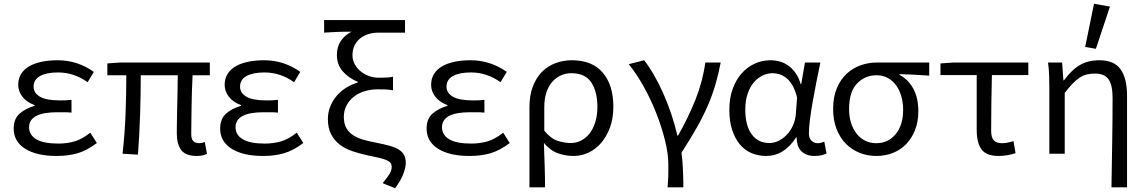

<svg xmlns="http://www.w3.org/2000/svg" viewBox="-20 -819 6090 1023"><path d="M164 -255Q118 -242 85.5 -214.5Q53 -187 53 -134Q53 -65 114 -26.5Q175 12 282 12Q344 12 393.5 -2.5Q443 -17 496 -57L461 -112Q417 -77 376.5 -65.5Q336 -54 291 -54Q212 -54 173.5 -77Q135 -100 135 -141Q135 -221 285 -221Q303 -221 321.5 -221Q340 -221 361 -219V-287Q343 -285 328.5 -284.5Q314 -284 300 -284Q226 -284 192.5 -304Q159 -324 159 -357Q159 -395 193.5 -414Q228 -433 289 -433Q374 -433 447 -381L480 -436Q438 -466 389.5 -482Q341 -498 287 -498Q241 -498 202.5 -490Q164 -482 136 -466Q108 -450 92.5 -425Q77 -400 77 -367Q77 -333 99 -304Q121 -275 164 -259Z M715 5Q723 -102 726.5 -208.5Q730 -315 730 -418H927Q927 -378 926 -332Q925 -286 924 -243Q923 -200 922.5 -164.5Q922 -129 922 -110Q922 -50 946 -19Q970 12 1028 12Q1046 12 1059 9Q1072 6 1083 1L1071 -62Q1061 -59 1055 -57.5Q1049 -56 1044 -56Q1021 -56 1010 -67Q999 -78 999 -104Q999 -122 999.5 -157.5Q1000 -193 1000.5 -237.5Q1001 -282 1002.5 -329.5Q1004 -377 1006 -418H1098V-486H621L552 -481V-418H653Q653 -319 649 -213.5Q645 -108 633 0Z M1264 -255Q1218 -242 1185.5 -214.5Q1153 -187 1153 -134Q1153 -65 1214 -26.5Q1275 12 1382 12Q1444 12 1493.5 -2.5Q1543 -17 1596 -57L1561 -112Q1517 -77 1476.5 -65.5Q1436 -54 1391 -54Q1312 -54 1273.5 -77Q1235 -100 1235 -141Q1235 -221 1385 -221Q1403 -221 1421.5 -221Q1440 -221 1461 -219V-287Q1443 -285 1428.5 -284.5Q1414 -284 1400 -284Q1326 -284 1292.5 -304Q1259 -324 1259 -357Q1259 -395 1293.5 -414Q1328 -433 1389 -433Q1474 -433 1547 -381L1580 -436Q1538 -466 1489.5 -482Q1441 -498 1387 -498Q1341 -498 1302.5 -490Q1264 -482 1236 -466Q1208 -450 1192.5 -425Q1177 -400 1177 -367Q1177 -333 1199 -304Q1221 -275 1264 -259Z M1886 -379Q1854 -370 1825 -352Q1796 -334 1774.5 -309Q1753 -284 1740 -252.5Q1727 -221 1727 -185Q1727 -137 1744 -104Q1761 -71 1789.5 -49Q1818 -27 1856 -14Q1894 -1 1936 8Q1975 16 2000.5 22Q2026 28 2041 35Q2056 42 2061.5 50Q2067 58 2067 69Q2067 89 2056 107Q2045 125 2019 157L2085 184Q2116 142 2129 107.5Q2142 73 2142 50Q2142 25 2133.5 8Q2125 -9 2106.5 -21Q2088 -33 2058.5 -41.5Q2029 -50 1988 -58Q1950 -65 1918 -74Q1886 -83 1862.5 -98Q1839 -113 1825.5 -136.5Q1812 -160 1812 -196Q1812 -231 1827 -258.5Q1842 -286 1867 -305Q1892 -324 1924.5 -333.5Q1957 -343 1991 -343Q2014 -343 2032.5 -342.5Q2051 -342 2074 -338V-410Q2051 -406 2035 -405.5Q2019 -405 1996 -405Q1971 -405 1946 -414Q1921 -423 1901.5 -439Q1882 -455 1870 -477Q1858 -499 1858 -525Q1858 -554 1869 -576.5Q1880 -599 1898.5 -614Q1917 -629 1942 -637Q1967 -645 1994 -645H2138V-712H1707V-645Q1730 -647 1748 -647.5Q1766 -648 1782.5 -649Q1799 -650 1815.5 -650Q1832 -650 1853 -650Q1816 -631 1795.5 -600Q1775 -569 1775 -527Q1775 -474 1806.5 -438.5Q1838 -403 1886 -383Z M2364 -255Q2318 -242 2285.5 -214.5Q2253 -187 2253 -134Q2253 -65 2314 -26.5Q2375 12 2482 12Q2544 12 2593.5 -2.5Q2643 -17 2696 -57L2661 -112Q2617 -77 2576.5 -65.5Q2536 -54 2491 -54Q2412 -54 2373.5 -77Q2335 -100 2335 -141Q2335 -221 2485 -221Q2503 -221 2521.5 -221Q2540 -221 2561 -219V-287Q2543 -285 2528.5 -284.5Q2514 -284 2500 -284Q2426 -284 2392.5 -304Q2359 -324 2359 -357Q2359 -395 2393.5 -414Q2428 -433 2489 -433Q2574 -433 2647 -381L2680 -436Q2638 -466 2589.5 -482Q2541 -498 2487 -498Q2441 -498 2402.5 -490Q2364 -482 2336 -466Q2308 -450 2292.5 -425Q2277 -400 2277 -367Q2277 -333 2299 -304Q2321 -275 2364 -259Z M2884 179Q2884 147 2883.5 118Q2883 89 2882 61Q2881 33 2880 4.5Q2879 -24 2878 -57Q2913 -16 2953.5 -2Q2994 12 3036 12Q3077 12 3115 -5.5Q3153 -23 3182.5 -57Q3212 -91 3230 -139.5Q3248 -188 3248 -250Q3248 -366 3191.5 -432Q3135 -498 3027 -498Q2981 -498 2939.5 -482.5Q2898 -467 2867.5 -436Q2837 -405 2819 -358Q2801 -311 2801 -248V179ZM2880 -247Q2880 -293 2891.5 -327Q2903 -361 2923 -383.5Q2943 -406 2969 -417.5Q2995 -429 3024 -429Q3098 -429 3130.5 -379.5Q3163 -330 3163 -250Q3163 -205 3152 -169Q3141 -133 3122 -108.5Q3103 -84 3077 -70.5Q3051 -57 3022 -57Q2988 -57 2951.5 -68.5Q2915 -80 2880 -123Z M3621 179Q3621 137 3619 88Q3617 39 3611 -5Q3659 -80 3693.5 -141Q3728 -202 3752 -258Q3776 -314 3792 -369Q3808 -424 3820 -486H3738Q3724 -384 3685.5 -288Q3647 -192 3593 -97H3589Q3576 -154 3556.5 -212Q3537 -270 3513.5 -322.5Q3490 -375 3464 -420Q3438 -465 3412 -498L3330 -477Q3371 -427 3409 -359Q3447 -291 3476 -217.5Q3505 -144 3523 -72Q3541 0 3541 58Q3541 78 3541 93.5Q3541 109 3540.5 122.5Q3540 136 3539 149.5Q3538 163 3537 179Z M4225 -87Q4225 -36 4251 -12Q4277 12 4320 12Q4342 12 4357.5 8Q4373 4 4384 -1L4372 -64Q4364 -61 4355 -58.5Q4346 -56 4338 -56Q4318 -56 4304 -69Q4290 -82 4290 -107Q4290 -140 4296 -185.5Q4302 -231 4311 -282Q4320 -333 4330.5 -385.5Q4341 -438 4351 -486H4269L4249 -371H4246Q4236 -406 4218.5 -430.5Q4201 -455 4179.5 -470Q4158 -485 4133.5 -491.5Q4109 -498 4084 -498Q4041 -498 4001.5 -480Q3962 -462 3932 -428.5Q3902 -395 3884 -346Q3866 -297 3866 -234Q3866 -174 3880.5 -128.5Q3895 -83 3920.5 -51.5Q3946 -20 3982.5 -4Q4019 12 4062 12Q4158 12 4222 -87ZM4220 -208Q4217 -177 4204.5 -149.5Q4192 -122 4172.5 -101.5Q4153 -81 4129 -69Q4105 -57 4079 -57Q4019 -57 3985 -103.5Q3951 -150 3951 -235Q3951 -283 3963.5 -319.5Q3976 -356 3996.5 -380Q4017 -404 4043 -416.5Q4069 -429 4097 -429Q4114 -429 4132.5 -423.5Q4151 -418 4169 -404Q4187 -390 4202 -364.5Q4217 -339 4227 -299Z M4653 -486Q4607 -486 4565 -471Q4523 -456 4490.5 -425.5Q4458 -395 4438.5 -348.5Q4419 -302 4419 -238Q4419 -178 4437.5 -131Q4456 -84 4487.5 -52.5Q4519 -21 4560.5 -4.5Q4602 12 4649 12Q4696 12 4737 -4Q4778 -20 4808 -51Q4838 -82 4855.5 -126Q4873 -170 4873 -227Q4873 -296 4847 -345Q4821 -394 4773 -420V-424Q4815 -423 4851.5 -421Q4888 -419 4931 -416V-486ZM4504 -238Q4504 -329 4546 -373.5Q4588 -418 4651 -418Q4685 -418 4711.5 -403Q4738 -388 4756 -362.5Q4774 -337 4783 -303.5Q4792 -270 4792 -234Q4792 -152 4752 -104Q4712 -56 4649 -56Q4618 -56 4591.5 -68.5Q4565 -81 4545.5 -105Q4526 -129 4515 -162.5Q4504 -196 4504 -238Z M5184 -127Q5184 -58 5209.5 -23Q5235 12 5301 12Q5327 12 5350.5 7.5Q5374 3 5391 -3L5380 -67Q5363 -62 5348.5 -59Q5334 -56 5319 -56Q5290 -56 5275.5 -71Q5261 -86 5261 -121Q5261 -190 5262 -265.5Q5263 -341 5265 -419H5459V-486H5061L4991 -481V-419H5184Z M5571 0H5653V-324Q5676 -354 5695.5 -374Q5715 -394 5733.5 -406Q5752 -418 5772 -422.5Q5792 -427 5814 -427Q5865 -427 5886.5 -396.5Q5908 -366 5908 -297Q5908 -245 5907.5 -186Q5907 -127 5906 -66Q5905 -5 5904 57Q5903 119 5902 179H5985V-308Q5985 -402 5950.5 -450Q5916 -498 5838 -498Q5778 -498 5734.5 -473Q5691 -448 5649 -391H5646L5639 -486H5564Q5569 -448 5570 -415Q5571 -382 5571 -353ZM5762 -569 5819 -559 5894 -784 5809 -799Z"/></svg>

Font: Codetta
Style: Regular
Weight: 400
Italic angle: -11°
Designer: Ulrich Proeller
Foundry: PROSA GmbH
Version: Version 2.00;September 29, 2018;FontCreator 11.5.0.2427 64-b